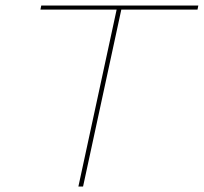

<svg xmlns="http://www.w3.org/2000/svg" viewBox="-20 -678 741 698"><path d="M698 -643H421L282 0H265L404 -643H127L130 -658H701Z"/></svg>

Font: Ysabeau Thin
Style: Italic
Weight: 200
Italic angle: -12°
Designer: Christian Thalmann (Catharsis Fonts)
Version: Version 0.003